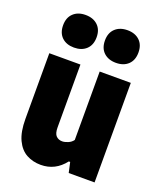

<svg xmlns="http://www.w3.org/2000/svg" viewBox="-148 -892 830 994"><g transform="rotate(20 267.0 -394.5)"><path d="M196 10Q152.5 10 117.5 -9Q82.5 -28 61.8 -71.5Q41 -115 41 -187.5V-548.5H212.5V-203Q212.5 -168.5 225.8 -155.5Q239 -142.5 259 -142.5Q273 -142.5 290.5 -149.8Q308 -157 318.5 -171.5V-548.5H490V0H347.5L335 -56.5H327.5Q276 10 196 10ZM381.5 -619.5Q339.5 -619.5 314.2 -643.2Q289 -667 289 -709.5Q289 -751.5 314.2 -775.2Q339.5 -799 381.5 -799Q423.5 -799 448.5 -775.2Q473.5 -751.5 473.5 -709.5Q473.5 -667 448.5 -643.2Q423.5 -619.5 381.5 -619.5ZM150.5 -619.5Q108.5 -619.5 83.5 -643.2Q58.5 -667 58.5 -709.5Q58.5 -751.5 83.5 -775.2Q108.5 -799 150.5 -799Q192.5 -799 217.8 -775.2Q243 -751.5 243 -709.5Q243 -667 217.8 -643.2Q192.5 -619.5 150.5 -619.5Z"/></g></svg>

Font: Encode Sans Condensed Condensed ExtraBold
Style: Regular
Weight: 800
Width: 3
Designer: Multiple Designers
Foundry: Impallari Type
Version: Version 3.000; ttfautohint (v1.8.3) -l 8 -r 50 -G 200 -x 14 